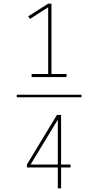

<svg xmlns="http://www.w3.org/2000/svg" viewBox="-20 -868 540 1056"><path d="M154 -444V-461H245V-828L145 -764L135 -778L245 -848H263V-461H346V-444ZM72 -333V-347H428V-333ZM298 168V53H128V37L293 -236H316V37H368V53H316V168ZM148 37H298V-210Z"/></svg>

Font: Iosevka SS04 Thin
Style: Regular
Weight: 100
Monospace: yes
Designer: Belleve Invis
Foundry: Belleve Invis
Version: Version 19.0.0; ttfautohint (v1.8.4)